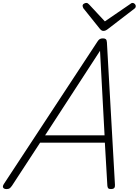

<svg xmlns="http://www.w3.org/2000/svg" viewBox="-66 -1277 947 1311"><path d="M-22 14Q-38 14 -44 5Q-50 -4 -40 -20L600 -994Q607 -1005 615 -1010Q623 -1015 637 -1015Q650 -1015 656.5 -1009.5Q663 -1004 664 -988L719 -14Q720 0 713.5 7Q707 14 692 14Q678 14 673 8.5Q668 3 667 -10L650 -303H208L16 -9Q6 5 -1 9.5Q-8 14 -22 14ZM242 -353H648L617 -930ZM839 -1257Q848 -1257 854.5 -1250Q861 -1243 861 -1236Q861 -1230 859 -1226Q857 -1222 852 -1218L671 -1079Q662 -1072 655 -1069Q648 -1066 640 -1066Q633 -1066 627.5 -1069.5Q622 -1073 616 -1080L503 -1221Q501 -1226 499.5 -1230Q498 -1234 498 -1237Q498 -1246 506.5 -1251.5Q515 -1257 523 -1257Q529 -1257 533 -1254.5Q537 -1252 542 -1247L650 -1131L818 -1246Q826 -1252 830 -1254.5Q834 -1257 839 -1257Z"/></svg>

Font: Playwrite US Trad ExtraLight
Style: Regular
Weight: 250
Designer: Veronika Burian, José Scaglione
Foundry: TypeTogether
Version: Version 1.003